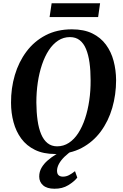

<svg xmlns="http://www.w3.org/2000/svg" viewBox="-20 -932 750 1175"><path d="M318 10.5Q245.5 10.5 194 -14.8Q142.5 -40 110.2 -83.8Q78 -127.5 62.8 -184.2Q47.5 -241 47.5 -303.5Q47 -392 70.8 -472.5Q94.5 -553 141.8 -616.2Q189 -679.5 258.8 -716Q328.5 -752.5 420 -752.5Q493.5 -752.5 544.8 -727.5Q596 -702.5 628.2 -658.8Q660.5 -615 675.2 -559.2Q690 -503.5 690.5 -442Q690.5 -353 667 -271.8Q643.5 -190.5 596.5 -127Q549.5 -63.5 479.8 -26.5Q410 10.5 318 10.5ZM329.5 -36.5Q369 -36.5 401.5 -57.8Q434 -79 458.8 -117.2Q483.5 -155.5 500.5 -206.5Q517.5 -257.5 526.2 -317Q535 -376.5 534.5 -441Q534.5 -500 527.8 -548.5Q521 -597 506.5 -632Q492 -667 467.8 -686Q443.5 -705 408 -705Q368.5 -705 336 -683.8Q303.5 -662.5 278.8 -624.8Q254 -587 237 -536.5Q220 -486 211.2 -427Q202.5 -368 202.5 -304.5Q203 -244.5 210 -195.2Q217 -146 232 -110.5Q247 -75 271.2 -55.8Q295.5 -36.5 329.5 -36.5ZM313 223Q267.5 223 243.8 202.2Q220 181.5 220 148.5Q220 119 234.2 94.5Q248.5 70 271.5 50Q294.5 30 321.5 13.5Q348.5 -3 373.5 -16L402.5 -27L428.5 -15Q397.5 5 375.2 26.8Q353 48.5 341.2 70Q329.5 91.5 329 112Q329 132 338.8 140.5Q348.5 149 365 149Q384.5 149 402 140Q419.5 131 439 115.5L453 155Q433.5 179.5 397.5 201.5Q361.5 223.5 313 223ZM296 -912H592.5L580.5 -827.5H283.5Z"/></svg>

Font: Merriweather 60pt
Style: Bold Italic
Weight: 700
Italic angle: -7.8°
Version: Version 2.101